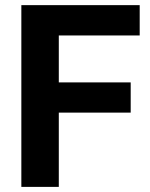

<svg xmlns="http://www.w3.org/2000/svg" viewBox="-20 -731 588 751"><path d="M491.2 -290.5H210V0H63.5V-710.9H526.4V-592.3H210V-408.7H491.2Z"/></svg>

Font: Roboto-o
Style: o-Bold
Weight: 700
Designer: Google
Version: Version 2.134; 2016; ttfautohint (v1.6)